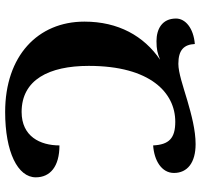

<svg xmlns="http://www.w3.org/2000/svg" viewBox="-37 -730 780 746"><g transform="rotate(90 353.0 -357.0)"><path d="M415 13C571 13 669 -36 669 -106C669 -162 627 -198 545 -198C545 -123 510 -51 415 -51C290 -51 236 -157 236 -312C236 -552 341 -648 453 -648C517 -648 542 -624 545 -562C604 -566 652 -595 652 -643C652 -695 612 -727 540 -727C486 -727 426 -711 371 -695C314 -678 262 -660 228 -660C174 -660 153 -682 151 -724C89 -719 52 -687 52 -651C52 -596 94 -575 140 -575C172 -575 187 -579 212 -589C120 -526 64 -427 64 -295C64 -114 197 13 415 13Z"/></g></svg>

Font: Noto Serif Georgian Bold
Style: Regular
Weight: 700
Designer: Monotype Design Team, Akaki Razmadze
Foundry: Google LLC
Version: Version 2.003